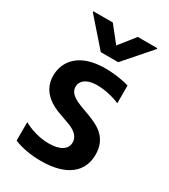

<svg xmlns="http://www.w3.org/2000/svg" viewBox="-191 -860 844 960"><g transform="rotate(30 231.0 -379.5)"><path d="M170.1 -769.2H57.5V-764.2L192.1 -610.8H292.6L426.8 -764.2V-769.2H314.3L242.2 -678.3ZM203.8 10.3C350.9 10.3 426.1 -52.6 426.1 -154.1C426.1 -256 350.1 -286.9 297.6 -307.2L242.9 -327.4C212.4 -339.5 169 -358 169 -398.4C169 -427.9 193.2 -458.8 261.4 -458.8C307.5 -458.8 360.1 -444.6 391.3 -430.8V-533C346.9 -546.9 292.6 -552.2 252.8 -552.2C104.4 -552.2 44.7 -474.1 44.7 -390.6C44.7 -290.5 132.8 -255 171.9 -241.1L224.8 -221.9C254.3 -211.6 296.2 -191.8 296.2 -149.1C296.2 -111.5 262.8 -85.2 195 -85.2C140.6 -85.2 89.8 -101.6 48.7 -123.6V-17.4C92.3 0.7 148.4 10.3 203.8 10.3Z"/></g></svg>

Font: TID UI Semi Bold
Style: Regular
Weight: 600
Designer: The TID Project Authors
Foundry: Bakken & Bæck
Version: Version 1.001;hotconv 1.0.109;makeotfexe 2.5.65596